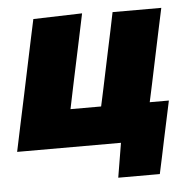

<svg xmlns="http://www.w3.org/2000/svg" viewBox="-55 -554 725 734"><g transform="rotate(-5 307.0 -187.0)"><path d="M369.5 132 391.5 0H-7Q4 -52.5 14.5 -102Q25 -151.5 38.5 -214.5L49 -264.5Q60 -317 68.5 -357.2Q77 -397.5 84.2 -431.5Q91.5 -465.5 99 -500.5L286.5 -506Q275 -452 263.8 -398.2Q252.5 -344.5 235.5 -265L225 -215Q217 -176.5 210.5 -145H328Q331.5 -160 335 -177.2Q338.5 -194.5 343 -214.5L353.5 -264.5Q364.5 -317 373 -357.2Q381.5 -397.5 388.8 -431.5Q396 -465.5 403 -500.5H590Q582.5 -465.5 575.2 -431.5Q568 -397.5 559.5 -357.2Q551 -317 540 -264.5L529.5 -214.5Q525 -194.5 521.5 -177.2Q518 -160 514.5 -145H588Q580.5 -110.5 572.5 -72.5Q564.5 -34.5 557 0Q550.5 32.5 543.2 66Q536 99.5 529 132Z"/></g></svg>

Font: Commissioner ExtraBold
Style: Italic
Weight: 800
Italic angle: -12°
Designer: Kostas Bartsokas
Foundry: Kostas Bartsokas
Version: Version 1.000; ttfautohint (v1.8.3)